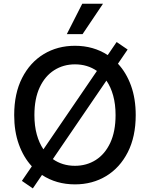

<svg xmlns="http://www.w3.org/2000/svg" viewBox="-20 -984 808 1035"><path d="M157 31.6 98 -8.9 151.6 -87.4Q106.9 -135.7 81.7 -205.6Q56.5 -275.6 56.5 -363.6Q56.5 -480.1 99.1 -563.7Q141.7 -647.4 215.7 -692.3Q289.8 -737.2 384.2 -737.2Q483.7 -737.2 560.7 -687.1L608.7 -757.5L668 -717L615.8 -640.6Q660.9 -592.3 686.3 -522.2Q711.6 -452.1 711.6 -363.6Q711.6 -247.5 669 -163.7Q626.4 -79.9 552.4 -35Q478.3 9.9 384.2 9.9Q283.7 9.9 206.3 -40.8ZM603 -363.6Q603 -422.2 590 -468.9Q577.1 -515.6 553.6 -549.4L264.9 -126.4Q316.1 -90.2 384.2 -90.2Q446.7 -90.2 496.3 -121.6Q545.8 -153.1 574.4 -214.1Q603 -275.2 603 -363.6ZM214.1 -179 502.5 -601.6Q451.3 -637.1 384.2 -637.1Q321.7 -637.1 272.2 -605.6Q222.7 -574.2 194.1 -513.3Q165.5 -452.4 165.5 -363.6Q165.5 -305.4 178.3 -259.1Q191.1 -212.7 214.1 -179ZM340.2 -800.1 423.3 -963.8H535.2L425.1 -800.1Z"/></svg>

Font: Inter Zeller Medium
Style: Regular
Weight: 500
Designer: Rasmus Andersson; Joe Bland
Foundry: zeller
Version: Version 3.015;git-dec3a8cb1